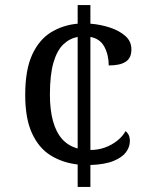

<svg xmlns="http://www.w3.org/2000/svg" viewBox="-20 -734 599 754"><path d="M285 -88Q225 -95 178.5 -124Q132 -153 105.5 -211Q79 -269 79 -361Q79 -460 106.5 -519.5Q134 -579 181 -607.5Q228 -636 285 -641V-714H335V-641Q374 -638 411 -626Q448 -614 472 -593Q496 -572 496 -540Q496 -523 490.5 -511Q485 -499 473.5 -491.5Q462 -484 445.5 -480.5Q429 -477 407 -477Q407 -518 390 -550Q373 -582 335 -589V-145Q366 -145 393 -155Q420 -165 441 -182Q462 -199 473 -219Q481 -213 485.5 -203.5Q490 -194 490 -180Q490 -157 475 -136.5Q460 -116 426 -102Q392 -88 335 -86V0H285ZM285 -589Q253 -583 228.5 -559.5Q204 -536 190 -488.5Q176 -441 176 -362Q176 -303 188 -259Q200 -215 224 -188Q248 -161 285 -151Z"/></svg>

Font: Noto Serif Tamil
Style: Regular
Weight: 400
Designer: Indian Type Foundry, Tom Grace, and the Monotype Design Team
Foundry: Monotype Imaging Inc.
Version: Version 2.003